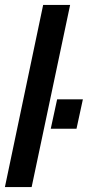

<svg xmlns="http://www.w3.org/2000/svg" viewBox="-37 -763 358 783"><path d="M-17 0 139 -743H249L92 0ZM170 -238 196 -358H301L275 -238Z"/></svg>

Font: Saira UltraCondensed ExtraBold
Style: Italic
Weight: 800
Width: 1
Italic angle: -12°
Designer: Hector Gatti with collaboration of the Omnibus-Type team
Foundry: Omnibus-Type
Version: Version 1.101